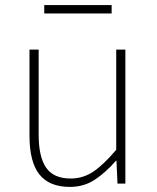

<svg xmlns="http://www.w3.org/2000/svg" viewBox="-20 -722 617 755"><path d="M255 13Q174 13 135 -36Q96 -85 96 -188V-527H132V-192Q132 -105 161.5 -62.5Q191 -20 258 -20Q307 -20 347.5 -47.5Q388 -75 437 -133V-527H473V0H442L438 -90H436Q396 -44 353 -15.5Q310 13 255 13ZM154 -669V-702H419V-669Z"/></svg>

Font: Noto Sans HK Thin
Style: Regular
Weight: 100
Designer: Ryoko NISHIZUKA 西塚涼子 (kana, bopomofo & ideographs); Paul D. Hunt (Latin, Greek & Cyrillic); Sandoll Communications 산돌커뮤니
Foundry: Adobe
Version: Version 2.004-H2;hotconv 1.0.118;makeotfexe 2.5.65603